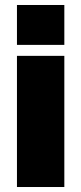

<svg xmlns="http://www.w3.org/2000/svg" viewBox="-20 -750 326 770"><path d="M48 -570V-730H238V-570ZM48 0V-526H238V0Z"/></svg>

Font: Raleway Black
Style: Regular
Weight: 900
Designer: Matt McInerney, Pablo Impallari, Rodrigo Fuenzalida
Foundry: Matt McInerney, Pablo Impallari, Rodrigo Fuenzalida
Version: Version 4.026